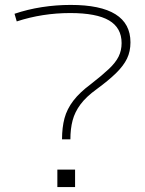

<svg xmlns="http://www.w3.org/2000/svg" viewBox="-20 -760 589 780"><path d="M232 -194Q232 -242 242 -279.5Q252 -317 278 -351Q304 -385 350 -419Q395 -454 422.5 -480Q450 -506 462 -530.5Q474 -555 474 -585Q474 -647 423 -677Q372 -707 265 -707Q209 -707 154.5 -698.5Q100 -690 48 -673L39 -704Q92 -722 150 -731Q208 -740 267 -740Q510 -740 510 -588Q510 -551 496 -522Q482 -493 452 -463.5Q422 -434 373 -398Q330 -367 307 -336Q284 -305 275 -271Q266 -237 266 -194ZM213 0V-71H285V0Z"/></svg>

Font: M PLUS 1 Thin ExtraLight
Style: Regular
Weight: 250
Version: Version 1.001